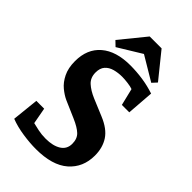

<svg xmlns="http://www.w3.org/2000/svg" viewBox="-244 -881 970 970"><g transform="rotate(45 241.5 -395.5)"><path d="M215 9Q173 9 122 1.5Q71 -6 30 -22L45 -165H101L117 -78Q133 -74 158.5 -68.5Q184 -63 213 -63Q265 -63 296 -82.5Q327 -102 327 -140Q327 -176 306 -196Q285 -216 241 -235L149 -275Q125 -286 100 -306.5Q75 -327 58 -361.5Q41 -396 41 -445Q41 -532 97 -580Q153 -628 254 -628Q299 -628 343 -621.5Q387 -615 429 -601L418 -456H365L343 -547Q330 -552 306 -555Q282 -558 266 -558Q237 -558 211.5 -551Q186 -544 170.5 -526.5Q155 -509 155 -478Q155 -441 179 -419Q203 -397 243 -380L334 -342Q397 -316 423.5 -275.5Q450 -235 450 -179Q450 -94 391 -42.5Q332 9 215 9ZM136 -640 110 -665 220 -800H305L414 -665L391 -640L262 -717Z"/></g></svg>

Font: Manuale
Style: Regular
Weight: 400
Designer: Eduardo Tunni / Pablo Cosgaya
Foundry: Eduardo Tunni / Pablo Cosgaya
Version: Version 1.002